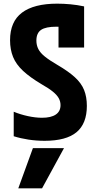

<svg xmlns="http://www.w3.org/2000/svg" viewBox="-20 -760 540 1050"><path d="M210 270H80L160 50H330ZM224 10Q179 10 136 3.5Q93 -3 55 -15V-149Q91 -134 132.5 -125Q174 -116 210 -116Q259 -116 285 -133.5Q311 -151 311 -185Q311 -205 301.5 -222.5Q292 -240 269.5 -258.5Q247 -277 208 -299Q144 -337 106 -372.5Q68 -408 51.5 -448.5Q35 -489 35 -540Q35 -642 100.5 -691Q166 -740 293 -740Q328 -740 365.5 -736.5Q403 -733 440 -725V-500H300V-671L349 -610Q334 -612 318 -613Q302 -614 289 -614Q230 -614 204.5 -596.5Q179 -579 179 -538Q179 -513 189.5 -492Q200 -471 225.5 -450.5Q251 -430 294 -405Q354 -370 389.5 -337.5Q425 -305 440 -267.5Q455 -230 455 -181Q455 -84 398.5 -37Q342 10 224 10Z"/></svg>

Font: M PLUS 1 Code
Style: Bold
Weight: 700
Designer: Coji Morishita
Foundry: UNDERFOREST DESIGN
Version: Version 1.002